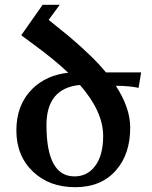

<svg xmlns="http://www.w3.org/2000/svg" viewBox="-20 -777 639 807"><path d="M295.9 9.8Q187.5 9.8 119.1 -55.2Q48.8 -121.6 48.8 -229Q48.8 -336.9 115.7 -403.3Q174.8 -461.4 266.6 -471.2Q210 -525.9 111.3 -597.7Q87.9 -614.7 69.3 -628.9L159.2 -756.8H231L184.6 -693.4Q205.1 -676.3 234.1 -653.3Q263.2 -630.4 295.7 -602.1Q328.1 -573.7 361.8 -541.3Q395.5 -508.8 425.3 -472.7H573.2L562.5 -407.7Q525.4 -416 466.8 -416.5Q527.3 -323.7 527.3 -240.7Q527.3 -129.4 467.8 -61.5Q405.8 9.8 295.9 9.8ZM293 -35.6Q346.2 -35.6 378.9 -78.1Q413.6 -123 413.6 -205.1Q413.6 -308.6 315.9 -419.9Q175.3 -406.7 175.3 -251Q175.3 -35.6 293 -35.6Z"/></svg>

Font: Kelvinch
Style: Bold
Weight: 700
Designer: Paul James Miller
Foundry: High-Logic / Made with FontCreator
Version: Version 3.501;March 28, 2021;FontCreator 13.0.0.2683 64-bit